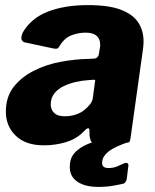

<svg xmlns="http://www.w3.org/2000/svg" viewBox="-20 -560 608 753"><path d="M308 -44Q280 -15 238.5 -2.5Q197 10 152 10Q81 10 42 -27.5Q3 -65 3 -122Q3 -180 33.5 -219Q64 -258 112.5 -282.5Q161 -307 217.5 -317.5Q274 -328 326 -329L346 -330Q365 -330 368 -349L371 -368Q372 -373 372.5 -376.5Q373 -380 373 -384Q373 -408 358.5 -420Q344 -432 316 -432Q288 -432 260 -421.5Q232 -411 212 -377Q209 -371 204.5 -369.5Q200 -368 189 -370L76 -394Q69 -396 65 -404Q61 -412 69 -432Q102 -489 168 -514.5Q234 -540 325 -540Q406 -540 453.5 -522Q501 -504 522 -472Q543 -440 543 -398Q543 -391 542.5 -384Q542 -377 541 -369L492 -19Q490 -6 487 -3Q484 0 471 0H351Q339 0 336 -8Q333 -16 331 -29V-48Q330 -68 308 -44ZM352 -235Q354 -244 353 -246Q352 -248 343 -247L319 -245Q301 -244 277 -238.5Q253 -233 230.5 -222.5Q208 -212 193.5 -194Q179 -176 179 -150Q179 -130 192.5 -117Q206 -104 233 -104Q258 -104 278 -111Q298 -118 310 -128Q323 -138 333 -151Q343 -164 344 -176ZM255 78Q257 62 266 48Q275 34 296.5 19.5Q318 5 360 -8L487 -4Q430 15 406.5 33.5Q383 52 381 73Q379 86 385 92.5Q391 99 405 99Q425 99 440 92.5Q455 86 468 80Q477 77 481 81Q485 85 483 94L477 142Q476 147 473 152.5Q470 158 465 160Q449 164 423 168.5Q397 173 365 173Q309 173 278.5 149Q248 125 255 78Z"/></svg>

Font: Libre Franklin Thin ExtraBold
Style: Italic
Weight: 800
Italic angle: -8°
Version: Version 2.000